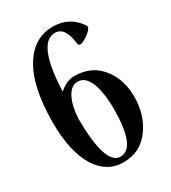

<svg xmlns="http://www.w3.org/2000/svg" viewBox="-181 -826 829 929"><g transform="rotate(-30 233.5 -362.0)"><path d="M435.5 -242.2Q435.5 -145 387.2 -74.2Q331.5 8.3 233.4 8.3Q141.1 8.3 87.4 -76.2Q31.2 -165.5 31.2 -329.1Q31.2 -530.8 98.1 -636.2Q159.2 -731.9 262.7 -731.9Q356.4 -731.9 407.7 -654.3Q409.7 -651.4 409.7 -647.9Q409.7 -631.3 375 -607.9Q349.6 -590.8 336.4 -590.8Q325.7 -590.8 324.2 -602.5Q313 -700.7 256.8 -700.7Q157.2 -700.7 147.9 -435.5Q189.9 -472.7 233.4 -472.7Q333.5 -472.7 388.7 -397Q435.5 -332.5 435.5 -242.2ZM320.3 -242.2Q320.3 -321.8 303.2 -373.5Q280.8 -441.4 233.4 -441.4Q197.3 -441.4 174.3 -397.5Q151.4 -353.5 147.9 -281.2Q149.4 -22.9 233.4 -22.9Q320.3 -22.9 320.3 -242.2Z"/></g></svg>

Font: Dai Banna SIL Light
Style: Bold
Weight: 700
Designer: Victor Gaultney
Foundry: SIL International
Version: Version 2.001